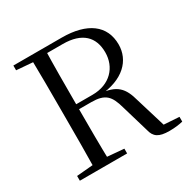

<svg xmlns="http://www.w3.org/2000/svg" viewBox="-164 -885 1043 1051"><g transform="rotate(-30 357.5 -359.0)"><path d="M52.8 0H351.6V-30.1L212.9 -42.1H190.9L52.8 -30.1ZM155.3 0H247.9C244.7 -111.5 244.7 -223.9 244.7 -345.7V-366C244.7 -505.7 244.7 -617 247.9 -728H155.3C157.5 -616.6 157.5 -504.3 157.5 -391.1V-336.8C157.5 -223.3 157.5 -110.8 155.3 0ZM614.2 9.5C650.8 9.5 677.2 5.3 700 0V-30.1L568.4 -38.7L609.1 -17.7L546.8 -223C522.9 -311.7 489.2 -350.3 381.6 -358.9V-349.3C534.3 -359.7 609.8 -440.9 609.8 -540C609.8 -660.6 519.3 -728 358.6 -728H202.2V-694.8H345.6C467.9 -694.8 524.8 -636 524.8 -539.4C524.8 -446 459.7 -372.6 347.7 -372.6H202.6V-341.2H321.1C410 -341.2 436.4 -310.6 459.1 -227.8L509.4 -57.5C520.2 -9.6 547.5 9.5 614.2 9.5ZM52.8 -698 190.9 -686.9H202.2V-728H52.8Z"/></g></svg>

Font: Source Han Serif TW VF
Style: Regular
Weight: 250
Designer: Ryoko NISHIZUKA 西塚涼子 (kana & ideographs); Frank Grießhammer (Latin, Greek & Cyrillic); Wenlong ZHANG 张文龙 (bopomofo); San
Foundry: Adobe
Version: Version 2.002;hotconv 1.1.0;makeotfexe 2.6.0